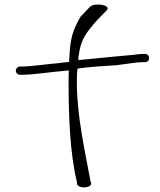

<svg xmlns="http://www.w3.org/2000/svg" viewBox="-20 -740 696 837"><path d="M49 -432C49 -422 58 -414 67 -414H75C129 -414 193 -426 280 -433C279 -416 279 -399 279 -380C279 -235 285 -71 315 52L316 62C324 86 383 79 377 57L374 47C351 -78 315 -235 315 -380C315 -401 315 -422 318 -441C371 -449 432 -452 490 -456C531 -461 575 -469 603 -469H612C622 -469 630 -476 630 -486C630 -497 623 -505 612 -505H603C597 -505 583 -504 562 -501C518 -497 410 -487 322 -478C322 -485 320 -491 323 -497C332 -569 355 -597 405 -654L446 -696C466 -719 390 -730 372 -710L331 -667C298 -609 287 -576 283 -499C282 -490 282 -480 281 -470C267 -469 253 -467 237 -465C167 -459 116 -450 74 -450H67C57 -450 49 -441 49 -432Z"/></svg>

Font: Stray Cat
Style: SuExt
Weight: 400
Version: Version 1.0